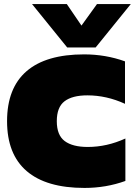

<svg xmlns="http://www.w3.org/2000/svg" viewBox="-20 -924 670 954"><path d="M314 -688 139.2 -903.8H312L384.8 -796.9L461.9 -903.8H629.9L455.1 -688ZM399.9 9.8Q210 9.8 112.5 -74Q15.1 -157.7 15.1 -321.8Q15.1 -486.3 111.8 -570.1Q208.5 -653.8 397.9 -653.8Q504.9 -653.8 601.1 -619.1V-408.2Q509.3 -450.2 414.1 -450.2Q339.4 -450.2 300.8 -420.9Q262.2 -391.6 262.2 -321.8Q262.2 -252.4 301.5 -223.1Q340.8 -193.8 416 -193.8Q511.2 -193.8 603 -235.8V-24.9Q506.8 9.8 399.9 9.8Z"/></svg>

Font: Kanit Black
Style: Regular
Weight: 900
Designer: Katatrad Team
Foundry: CadsonDemak
Version: Version 1.000;PS 001.000;hotconv 1.0.88;makeotf.lib2.5.64775